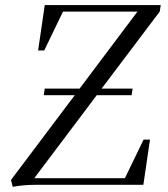

<svg xmlns="http://www.w3.org/2000/svg" viewBox="-20 -722 658 750"><path d="M22.9 -19 272 -350.1H150.9L154.8 -376H291L517.1 -676.8H226.1L152.8 -524.9H128.9L154.8 -702.1H607.9L604 -676.8L377 -376H498L494.1 -350.1H357.9L113.8 -25.9H467.8L541 -176.8H565.9L540 0H116.2Q70.8 0 29.8 7.8Z"/></svg>

Font: Dihjauti S
Style: Italic
Weight: 400
Italic angle: -9°
Designer: T. Christopher White
Version: Version 3.0.0